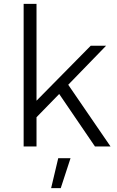

<svg xmlns="http://www.w3.org/2000/svg" viewBox="-20 -762 607 999"><path d="M474 0 288 -273 170 -152V0H103V-742H170V-238L452 -524H532L335 -321L555 0ZM283 61H347L296 217H246Z"/></svg>

Font: Gontserrat Light
Style: Regular
Weight: 300
Designer: Julieta Ulanovsky
Foundry: Julieta Ulanovsky
Version: Version 6.001